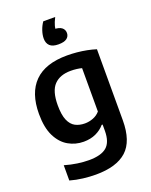

<svg xmlns="http://www.w3.org/2000/svg" viewBox="-186 -908 969 1235"><g transform="rotate(-20 298.5 -291.0)"><path d="M250.5 230Q209.5 230 163.8 224.5Q118 219 76 207V102.5Q120.5 115.5 162.5 121.5Q204.5 127.5 241 127.5Q324 127.5 362.2 94.8Q400.5 62 400.5 -16V-58H394Q370 -29.5 333.5 -12.5Q297 4.5 249.5 4.5Q193.5 4.5 145.5 -23Q97.5 -50.5 68.2 -109Q39 -167.5 39 -261.5Q39 -405 113.5 -479.5Q188 -554 337 -554Q369.5 -554 404 -550.8Q438.5 -547.5 471.2 -541Q504 -534.5 532 -525.5V-39.5Q532 103.5 462.2 166.8Q392.5 230 250.5 230ZM297 -103.5Q325.5 -103.5 353.2 -114Q381 -124.5 400.5 -147V-444Q386 -448 366.5 -450.5Q347 -453 325.5 -453Q251 -453 211.2 -411.2Q171.5 -369.5 171.5 -273Q171.5 -207 187.5 -170Q203.5 -133 231.8 -118.2Q260 -103.5 297 -103.5ZM311 -639.5Q271 -639.5 252.2 -657.2Q233.5 -675 233.5 -707Q233.5 -732 243.2 -761Q253 -790 269 -812.5H350.5Q334.5 -781 328.8 -758.8Q323 -736.5 323 -713L299.5 -741.5H310Q350 -741.5 368.2 -727.8Q386.5 -714 386.5 -690.5Q386.5 -667 368.2 -653.2Q350 -639.5 311 -639.5Z"/></g></svg>

Font: Encode Sans Condensed Thin SemiBold
Style: Regular
Weight: 600
Version: Version 3.002